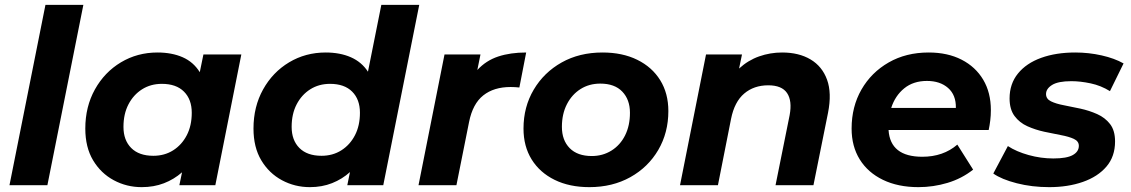

<svg xmlns="http://www.w3.org/2000/svg" viewBox="-20 -762 4653 790"><path d="M19 0 167 -742H323L175 0Z M563 8Q501 8 448 -20.5Q395 -49 363 -102.5Q331 -156 331 -233Q331 -323 370.5 -394Q410 -465 477.5 -505.5Q545 -546 628 -546Q687 -546 731.5 -526.5Q776 -507 802 -465L817 -538H973L866 0H718L729 -53Q696 -24 654.5 -8Q613 8 563 8ZM611 -121Q657 -121 692.5 -143.5Q728 -166 748.5 -205.5Q769 -245 769 -298Q769 -353 737 -385Q705 -417 646 -417Q600 -417 564.5 -394.5Q529 -372 508.5 -332.5Q488 -293 488 -240Q488 -185 520 -153Q552 -121 611 -121Z M1255 8Q1193 8 1140 -20.5Q1087 -49 1055 -102.5Q1023 -156 1023 -233Q1023 -323 1062.5 -394Q1102 -465 1169.5 -505.5Q1237 -546 1320 -546Q1379 -546 1423.5 -526.5Q1468 -507 1494 -467L1549 -742H1705L1557 0H1409L1420 -54Q1388 -25 1346.5 -8.5Q1305 8 1255 8ZM1303 -121Q1349 -121 1384.5 -143.5Q1420 -166 1440.5 -205.5Q1461 -245 1461 -298Q1461 -353 1429 -385Q1397 -417 1338 -417Q1292 -417 1256.5 -394.5Q1221 -372 1200.5 -332.5Q1180 -293 1180 -240Q1180 -185 1212 -153Q1244 -121 1303 -121Z M1702 0 1809 -538H1957L1944 -474Q1980 -513 2030 -529.5Q2080 -546 2145 -546L2117 -402Q2107 -403 2098.5 -403.5Q2090 -404 2081 -404Q2012 -404 1968.5 -369.5Q1925 -335 1910 -260L1858 0Z M2405 8Q2323 8 2262 -22Q2201 -52 2167.5 -106Q2134 -160 2134 -233Q2134 -322 2176 -393Q2218 -464 2291 -505Q2364 -546 2459 -546Q2541 -546 2602 -516Q2663 -486 2696.5 -432Q2730 -378 2730 -305Q2730 -216 2688.5 -145Q2647 -74 2573.5 -33Q2500 8 2405 8ZM2415 -120Q2460 -120 2496 -142.5Q2532 -165 2552 -205Q2572 -245 2572 -298Q2572 -352 2540.5 -385Q2509 -418 2450 -418Q2404 -418 2368.5 -395.5Q2333 -373 2312.5 -333Q2292 -293 2292 -240Q2292 -185 2324 -152.5Q2356 -120 2415 -120Z M3198 -546Q3267 -546 3315 -517.5Q3363 -489 3383 -434Q3403 -379 3387 -298L3327 0H3171L3229 -288Q3240 -347 3218.5 -379Q3197 -411 3141 -411Q3082 -411 3042 -377Q3002 -343 2988 -273L2934 0H2778L2885 -538H3033L3021 -480Q3058 -514 3103.5 -530Q3149 -546 3198 -546Z M3759 8Q3675 8 3613 -22Q3551 -52 3517.5 -106Q3484 -160 3484 -233Q3484 -323 3524.5 -393.5Q3565 -464 3636.5 -505Q3708 -546 3801 -546Q3879 -546 3936.5 -516.5Q3994 -487 4025.5 -434Q4057 -381 4057 -309Q4057 -287 4054.5 -266.5Q4052 -246 4048 -227H3636Q3643 -117 3775 -117Q3861 -117 3919 -167L3984 -64Q3937 -27 3878.5 -9.5Q3820 8 3759 8ZM3647 -318H3913Q3914 -371 3881 -400Q3848 -429 3794 -429Q3738 -429 3700.5 -398.5Q3663 -368 3647 -318Z M4297 8Q4226 8 4163.5 -8Q4101 -24 4067 -48L4127 -161Q4162 -138 4212.5 -124Q4263 -110 4314 -110Q4369 -110 4394 -124Q4419 -138 4419 -162Q4419 -181 4398.5 -190.5Q4378 -200 4345.5 -206Q4313 -212 4276.5 -220Q4240 -228 4207.5 -242.5Q4175 -257 4154.5 -284.5Q4134 -312 4134 -357Q4134 -417 4168.5 -459.5Q4203 -502 4264 -524Q4325 -546 4404 -546Q4460 -546 4513 -534Q4566 -522 4603 -501L4547 -387Q4510 -410 4467.5 -419Q4425 -428 4388 -428Q4334 -428 4309 -412.5Q4284 -397 4284 -375Q4284 -355 4304.5 -345Q4325 -335 4357 -329Q4389 -323 4425.5 -315Q4462 -307 4494.5 -292.5Q4527 -278 4547.5 -251.5Q4568 -225 4568 -180Q4568 -118 4532.5 -76.5Q4497 -35 4435.5 -13.5Q4374 8 4297 8Z"/></svg>

Font: Montserrat
Style: Bold Italic
Weight: 700
Italic angle: -11.3°
Designer: Julieta Ulanovsky
Foundry: Julieta Ulanovsky
Version: Version 9.000; ttfautohint (v1.8.4.7-5d5b)